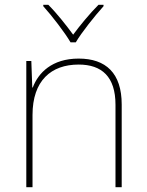

<svg xmlns="http://www.w3.org/2000/svg" viewBox="-20 -849 613 803"><path d="M275 -672H297C321 -713 376 -782 413 -823V-829H392C355 -792 314 -742 286 -704C258 -742 219 -792 182 -829H161V-823C198 -782 251 -713 275 -672ZM309 -604C197 -604 140 -544 117 -483H115L111 -594H90V-66H116V-368C116 -512 194 -579 309 -579C406 -579 463 -528 463 -411V-66H489V-412C489 -543 423 -604 309 -604Z"/></svg>

Font: Noto Sans Malayalam UI Thin
Style: Regular
Weight: 100
Designer: Jelle Bosma - Monotype Design Team
Foundry: Monotype Imaging Inc.
Version: Version 2.104